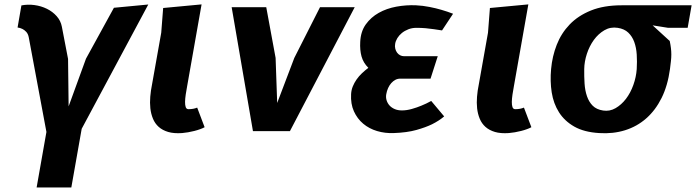

<svg xmlns="http://www.w3.org/2000/svg" viewBox="-20 -582 3089 852"><path d="M75 -558Q103.5 -563.5 133 -559.5Q162.5 -555.5 188 -543Q213.5 -530.5 231.5 -510.2Q249.5 -490 254.5 -463.5L282 -320.5L284.5 -110L361.5 -321.5L485.5 -547.5L638 -562L342.5 -10.5L296.5 250H142.5L186 3.5L107.5 -417Q104.5 -432 96.2 -440.8Q88 -449.5 79.5 -453.5Q69.5 -458.5 58 -460Z M695.5 -437 704 -546.5 874.5 -562.5 810.5 -200Q807 -181 804.2 -162.8Q801.5 -144.5 801.2 -130Q801 -115.5 804.2 -106.5Q807.5 -97.5 816.5 -97.5Q838.5 -97.5 855 -104.5L888 -17.5Q880 -13 868.2 -8.8Q856.5 -4.5 842.8 -1Q829 2.5 814.8 5Q800.5 7.5 788 8.5Q751.5 11 726.2 3.5Q701 -4 684.2 -19Q667.5 -34 658.8 -55.2Q650 -76.5 647.2 -101.2Q644.5 -126 646.8 -153Q649 -180 654.5 -206.5Z M1203 -325 1210 -125 1286 -325 1400 -550H1554L1266.5 0H1102.5L1008 -550H1161.5Z M1922.5 -332.5 1890.5 -233H1756Q1744.5 -233 1734.5 -227.8Q1724.5 -222.5 1716.2 -213.2Q1708 -204 1702.2 -191.2Q1696.5 -178.5 1694 -164Q1691.5 -150 1695.5 -137Q1699.5 -124 1708.5 -114Q1717.5 -104 1731.5 -98Q1745.5 -92 1763.5 -92Q1784.5 -92 1807.5 -98.5Q1830.5 -105 1849.5 -113Q1872 -122 1893.5 -134L1951 -65.5Q1929 -46.5 1897 -30.5Q1869.5 -17 1827.5 -5.2Q1785.5 6.5 1727 8.5Q1688.5 10 1653.2 -0.5Q1618 -11 1591.8 -33Q1565.5 -55 1550.5 -88Q1535.5 -121 1538 -164.5Q1539 -182.5 1545.5 -198.5Q1552 -214.5 1562.2 -229.2Q1572.5 -244 1586 -256.8Q1599.5 -269.5 1614.5 -281Q1592 -303.5 1584.2 -331.8Q1576.5 -360 1578.5 -396Q1580.5 -442 1603.2 -473.8Q1626 -505.5 1660.8 -525Q1695.5 -544.5 1739 -552.5Q1782.5 -560.5 1826.5 -558.5Q1856.5 -557 1885.8 -551.2Q1915 -545.5 1938.5 -538.5Q1966 -530.5 1990.5 -521L1941.5 -447Q1924 -450 1905 -452.5Q1889 -455 1868.8 -456.8Q1848.5 -458.5 1828 -458.5Q1808.5 -458.5 1792 -452Q1775.5 -445.5 1763.2 -435.5Q1751 -425.5 1743.2 -412.8Q1735.5 -400 1733.5 -387.5Q1731.5 -376 1734 -366Q1736.5 -356 1742 -348.5Q1747.5 -341 1755.5 -336.8Q1763.5 -332.5 1773.5 -332.5Z M2145.5 -437 2154 -546.5 2324.5 -562.5 2260.5 -200Q2257 -181 2254.2 -162.8Q2251.5 -144.5 2251.2 -130Q2251 -115.5 2254.2 -106.5Q2257.5 -97.5 2266.5 -97.5Q2288.5 -97.5 2305 -104.5L2338 -17.5Q2330 -13 2318.2 -8.8Q2306.5 -4.5 2292.8 -1Q2279 2.5 2264.8 5Q2250.5 7.5 2238 8.5Q2201.5 11 2176.2 3.5Q2151 -4 2134.2 -19Q2117.5 -34 2108.8 -55.2Q2100 -76.5 2097.2 -101.2Q2094.5 -126 2096.8 -153Q2099 -180 2104.5 -206.5Z M2425.5 -275.5Q2430.5 -332 2450.5 -383.2Q2470.5 -434.5 2508 -473.5Q2545.5 -512.5 2602.5 -535.5Q2659.5 -558.5 2738.5 -558.5H3049L3031.5 -458.5H2945L2876 -469.5L2952 -400Q2955.5 -383 2957.2 -368.8Q2959 -354.5 2959 -340.2Q2959 -326 2957.2 -310.5Q2955.5 -295 2953 -275.5Q2943 -202 2915.8 -147.2Q2888.5 -92.5 2847.5 -56.5Q2806.5 -20.5 2753.5 -4Q2700.5 12.5 2639 8.5Q2572 4.5 2528.5 -20.2Q2485 -45 2460.5 -83.8Q2436 -122.5 2428.2 -172Q2420.5 -221.5 2425.5 -275.5ZM2572.5 -275.5Q2572 -242.5 2574 -211.2Q2576 -180 2584.8 -154.8Q2593.5 -129.5 2610.2 -112.8Q2627 -96 2656.5 -91.5Q2685.5 -87 2711.5 -102Q2737.5 -117 2757.8 -143.5Q2778 -170 2790.5 -205Q2803 -240 2805.5 -275.5Q2807.5 -309 2805.5 -340Q2803.5 -371 2794.5 -395.8Q2785.5 -420.5 2768 -437.2Q2750.5 -454 2721 -458.5Q2689 -463.5 2662 -447.8Q2635 -432 2615.2 -404.8Q2595.5 -377.5 2584.2 -343Q2573 -308.5 2572.5 -275.5Z"/></svg>

Font: B612
Style: Bold Italic
Weight: 700
Italic angle: -10°
Designer: Nicolas Chauveau, Thomas Paillot, Jonathan Favre-Lamarine, Jean-Luc Vinot
Foundry: AIRBUS
Version: Version 1.008